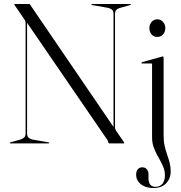

<svg xmlns="http://www.w3.org/2000/svg" viewBox="-20 -720 909 964"><path d="M227.5 -2.5Q227.5 -2 226.5 -1Q225.5 0 224 0H32Q30.5 0 29.5 -1Q28.5 -2 28.5 -2.5Q28.5 -3.5 33 -5.5L83 -19.5Q95 -23.5 101.8 -30Q108.5 -36.5 108.5 -50V-601.5Q108.5 -609.5 107.5 -613.5Q106.5 -617.5 100 -626L55 -692Q54 -695 52.8 -696.5Q51.5 -698 51.5 -698.5Q51.5 -699.5 52.5 -699.8Q53.5 -700 55.5 -700H126Q129.5 -700 131.8 -696.5Q134 -693 139 -685L554.5 -76L550 -70.5V-650Q550 -664 542.8 -670.8Q535.5 -677.5 523 -680.5L443 -694.5Q438.5 -696.5 438.5 -697.5Q438.5 -698.5 439.5 -699.2Q440.5 -700 442 -700H634Q636 -700 636.8 -699.2Q637.5 -698.5 637.5 -697.5Q637.5 -696.5 633 -694.5L583 -680.5Q571.5 -677.5 564.5 -670.8Q557.5 -664 557.5 -650V-80.5Q557.5 -75 559.5 -70.8Q561.5 -66.5 563.5 -62.5L597 -14Q600.5 -9 602.2 -6Q604 -3 604 -1.5Q604 -1 603 -0.5Q602 0 599 0H531.5Q523.5 0 523.5 -6.5Q523.5 -9 522.5 -11.8Q521.5 -14.5 519 -17.5L105 -621.5L116 -622V-50Q116 -36.5 123 -29.5Q130 -22.5 141.5 -19.5L223 -5.5Q227.5 -3.5 227.5 -2.5ZM801.5 -37.5Q801.5 -9.5 806.8 13.2Q812 36 819.2 56.5Q826.5 77 831.8 97.5Q837 118 837 141Q837 176.5 814.2 200.2Q791.5 224 750.5 224Q724 224 704.5 215.2Q685 206.5 674.2 191.2Q663.5 176 663.5 158Q663.5 139.5 672 129.8Q680.5 120 694.5 120Q708 120 716.8 129.5Q725.5 139 725.5 154.5V175.5Q725.5 196.5 734.5 207.2Q743.5 218 760 218Q783.5 218 795.8 202.5Q808 187 808 160.5Q808 140.5 801.5 122.8Q795 105 785.2 87.8Q775.5 70.5 766 52.5Q756.5 34.5 750 14.2Q743.5 -6 743.5 -30V-396.5Q743.5 -399 742.2 -400.2Q741 -401.5 738.5 -401.5H693.5Q692 -401.5 691 -402.5Q690 -403.5 690 -404.5Q690 -405.5 691 -406.2Q692 -407 693.5 -408L789 -434.5Q792 -436 793.8 -436.2Q795.5 -436.5 797.5 -436.5Q799 -436.5 800.2 -434.8Q801.5 -433 801.5 -430.5ZM769.5 -534.5Q752 -534.5 741 -547.2Q730 -560 730 -578.5Q730 -597 741.2 -610Q752.5 -623 769.5 -623Q787 -623 798.5 -610Q810 -597 810 -578.5Q810 -560 798.5 -547.2Q787 -534.5 769.5 -534.5Z"/></svg>

Font: Fraunces 120pt Light
Style: Regular
Weight: 300
Version: Version 1.000;[b76b70a41]